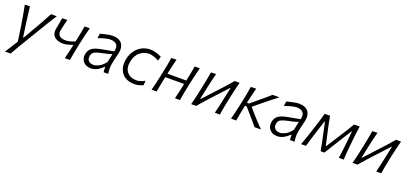

<svg xmlns="http://www.w3.org/2000/svg" viewBox="21 -1457 5489 2602"><g transform="rotate(20 2766.0 -155.5)"><path d="M43 194.5Q74 148.5 103.5 101.2Q133 54 161 8Q154 -40.5 147.2 -90.5Q140.5 -140.5 133 -188L118.5 -277Q110 -330.5 100.2 -386.2Q90.5 -442 78.5 -495.5L152.5 -498Q159.5 -431 167.8 -367.2Q176 -303.5 185.5 -236L209 -70H216.5L313.5 -237Q352 -303 387.5 -366.8Q423 -430.5 457.5 -495.5H539.5Q514 -455 490.8 -417.8Q467.5 -380.5 440.2 -335.8Q413 -291 375.5 -229L291 -89.5Q233 6 194.2 72Q155.5 138 125.5 192Z M836 0Q849 -49.5 861.8 -104.8Q874.5 -160 885 -208Q853.5 -197 815.8 -186.5Q778 -176 746 -176Q692 -176 652.5 -194.2Q613 -212.5 595.5 -249.2Q578 -286 590 -342Q598.5 -382 605.2 -419.2Q612 -456.5 617.5 -495.5L692 -498Q682 -460 673 -422.5Q664 -385 655.5 -344.5Q642.5 -284.5 671.8 -256.8Q701 -229 765.5 -229Q785.5 -229 822 -237.2Q858.5 -245.5 896 -262.5L900 -280.5Q913 -342 923 -392.2Q933 -442.5 941.5 -495.5H1016Q1000.5 -440 988 -387.2Q975.5 -334.5 961.5 -269L951 -219.5Q938 -159 928.5 -107.2Q919 -55.5 910 0Z M1214 10Q1165 10 1130.8 -11.8Q1096.5 -33.5 1082.2 -70.2Q1068 -107 1078 -152.5Q1088.5 -199 1116 -224.5Q1143.5 -250 1181.5 -262.8Q1219.5 -275.5 1261 -283L1435.5 -315.5Q1452 -385 1422.5 -416.8Q1393 -448.5 1329.5 -448.5Q1309.5 -448.5 1263 -437.5Q1216.5 -426.5 1159.5 -406L1170 -474Q1194 -480 1225 -487.5Q1256 -495 1287.2 -500.8Q1318.5 -506.5 1343 -506.5Q1438 -506.5 1478 -454Q1518 -401.5 1500 -317Q1495 -295 1488.5 -269Q1482 -243 1475 -210.5L1461.5 -146Q1454.5 -114 1455.2 -78Q1456 -42 1461.5 0H1395L1391 -74.5H1383Q1352 -39 1306.2 -14.5Q1260.5 10 1214 10ZM1233 -46Q1264.5 -46 1310 -69Q1355.5 -92 1399 -150.5L1424.5 -273Q1415 -268.5 1400 -263.5Q1385 -258.5 1356 -251.5Q1327 -244.5 1276 -234Q1226.5 -224 1189.5 -207.8Q1152.5 -191.5 1144 -149Q1133.5 -97 1159.5 -71.5Q1185.5 -46 1233 -46Z M1841.5 9.5Q1758 9.5 1702.8 -27Q1647.5 -63.5 1625.8 -127.8Q1604 -192 1621.5 -275Q1635.5 -343.5 1673 -395.5Q1710.5 -447.5 1766 -477Q1821.5 -506.5 1890.5 -506.5Q1934.5 -506.5 1978.5 -491.5Q2022.5 -476.5 2052.5 -462.5L2034 -400Q1993 -424 1954.2 -435.5Q1915.5 -447 1890 -447Q1814.5 -443.5 1760 -398.5Q1705.5 -353.5 1686.5 -266.5Q1665 -165 1711 -107.5Q1757 -50 1849.5 -48.5Q1877.5 -48.5 1910.5 -59.5Q1943.5 -70.5 1970 -86.5L1964.5 -20Q1944.5 -10.5 1909.8 -0.5Q1875 9.5 1841.5 9.5Z M2087.5 0Q2102 -55.5 2114.2 -107.2Q2126.5 -159 2139 -219.5L2149.5 -269Q2163.5 -334.5 2173.5 -387.2Q2183.5 -440 2192 -495.5L2266 -498Q2252.5 -444 2240.5 -392Q2228.5 -340 2215 -277.5H2487Q2500 -339.5 2510 -390.8Q2520 -442 2529 -495.5H2603Q2588 -440 2575.2 -387.2Q2562.5 -334.5 2548.5 -269L2538 -219.5Q2525 -159 2515.5 -107.2Q2506 -55.5 2497 0H2424.5Q2438.5 -55.5 2450.2 -107.2Q2462 -159 2474.5 -219.5L2475.5 -223.5H2203.5L2202.5 -219.5Q2190 -159 2179.8 -107.5Q2169.5 -56 2160 0Z M2658.5 0Q2673.5 -56 2685.2 -107.2Q2697 -158.5 2710 -219.5L2720.5 -269Q2734.5 -334 2744.2 -387Q2754 -440 2763 -495.5L2836.5 -498Q2822.5 -444.5 2810.5 -393.2Q2798.5 -342 2785.5 -280.5L2749 -109H2755.5L2913.5 -281Q2962 -333 3011.2 -387.2Q3060.5 -441.5 3106 -495.5H3177.5Q3162.5 -439.5 3149.8 -387Q3137 -334.5 3123 -269L3112.5 -219.5Q3099.5 -159 3090.2 -107.2Q3081 -55.5 3072 0H3000Q3014 -54.5 3025 -104.5Q3036 -154.5 3048.5 -213L3085.5 -386.5H3079.5L2924.5 -218Q2875 -164.5 2825.2 -109.5Q2775.5 -54.5 2729.5 0Z M3233 0Q3247.5 -55.5 3260 -106.8Q3272.5 -158 3285.5 -219.5L3296.5 -271Q3310 -334.5 3320 -387.5Q3330 -440.5 3338.5 -495.5L3415.5 -498Q3400.5 -442.5 3387.8 -389.2Q3375 -336 3362 -276.5V-275.5H3392L3484.5 -352.5Q3527.5 -388 3570 -424Q3612.5 -460 3652.5 -495.5H3751Q3693.5 -452 3639.8 -408.8Q3586 -365.5 3533 -322L3441 -246L3503.5 -173.5Q3542.5 -130 3582.2 -86.5Q3622 -43 3665 0H3572Q3544.5 -35 3514.5 -69.8Q3484.5 -104.5 3453.5 -140L3377 -227H3351.5L3348 -210.5Q3335.5 -153 3326.2 -103.5Q3317 -54 3308 0Z M3901.5 10Q3852.5 10 3818.2 -11.8Q3784 -33.5 3769.8 -70.2Q3755.5 -107 3765.5 -152.5Q3776 -199 3803.5 -224.5Q3831 -250 3869 -262.8Q3907 -275.5 3948.5 -283L4123 -315.5Q4139.5 -385 4110 -416.8Q4080.5 -448.5 4017 -448.5Q3997 -448.5 3950.5 -437.5Q3904 -426.5 3847 -406L3857.5 -474Q3881.5 -480 3912.5 -487.5Q3943.5 -495 3974.8 -500.8Q4006 -506.5 4030.5 -506.5Q4125.5 -506.5 4165.5 -454Q4205.5 -401.5 4187.5 -317Q4182.5 -295 4176 -269Q4169.5 -243 4162.5 -210.5L4149 -146Q4142 -114 4142.8 -78Q4143.5 -42 4149 0H4082.5L4078.5 -74.5H4070.5Q4039.5 -39 3993.8 -14.5Q3948 10 3901.5 10ZM3920.5 -46Q3952 -46 3997.5 -69Q4043 -92 4086.5 -150.5L4112 -273Q4102.5 -268.5 4087.5 -263.5Q4072.5 -258.5 4043.5 -251.5Q4014.5 -244.5 3963.5 -234Q3914 -224 3877 -207.8Q3840 -191.5 3831.5 -149Q3821 -97 3847 -71.5Q3873 -46 3920.5 -46Z M4243.5 0Q4264 -54.5 4281.8 -106.8Q4299.5 -159 4316.5 -211L4338.5 -278.5Q4356 -332.5 4372.8 -387Q4389.5 -441.5 4404 -495.5H4481Q4490 -444.5 4500.5 -393.2Q4511 -342 4522.5 -291L4566.5 -92.5H4573.5L4701 -290.5Q4734.5 -342.5 4766.5 -393.8Q4798.5 -445 4828 -495.5H4909Q4900 -443 4893.5 -386.5Q4887 -330 4881.5 -277.5L4874.5 -208Q4869.5 -157 4864.8 -104.8Q4860 -52.5 4858 0H4788Q4797 -59.5 4804 -120.5Q4811 -181.5 4817.5 -240.5L4833 -395.5H4826.5L4723 -231Q4686 -173.5 4650.5 -115.8Q4615 -58 4580.5 0H4525.5Q4515 -58 4503.2 -116Q4491.5 -174 4479 -231L4443.5 -395.5H4436.5L4387.5 -242.5Q4368 -182 4349.2 -121.2Q4330.5 -60.5 4313.5 0Z M4986 0Q5001 -56 5012.8 -107.2Q5024.5 -158.5 5037.5 -219.5L5048 -269Q5062 -334 5071.8 -387Q5081.5 -440 5090.5 -495.5L5164 -498Q5150 -444.5 5138 -393.2Q5126 -342 5113 -280.5L5076.5 -109H5083L5241 -281Q5289.5 -333 5338.8 -387.2Q5388 -441.5 5433.5 -495.5H5505Q5490 -439.5 5477.2 -387Q5464.5 -334.5 5450.5 -269L5440 -219.5Q5427 -159 5417.8 -107.2Q5408.5 -55.5 5399.5 0H5327.5Q5341.5 -54.5 5352.5 -104.5Q5363.5 -154.5 5376 -213L5413 -386.5H5407L5252 -218Q5202.5 -164.5 5152.8 -109.5Q5103 -54.5 5057 0Z"/></g></svg>

Font: Commissioner Flair Light
Style: Italic
Weight: 300
Italic angle: -12°
Designer: Kostas Bartsokas
Foundry: Kostas Bartsokas
Version: Version 1.000; ttfautohint (v1.8.3)